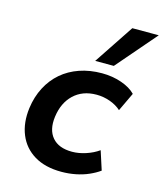

<svg xmlns="http://www.w3.org/2000/svg" viewBox="-115 -850 807 946"><g transform="rotate(15 288.5 -377.0)"><path d="M287 10Q204 10 148.5 -23.5Q93 -57 68.5 -116.5Q44 -176 54 -253Q62 -312 87 -360Q112 -408 151 -441.5Q190 -475 242 -493Q294 -511 356 -511Q409 -511 455.5 -495Q502 -479 528 -452L483 -357Q460 -378 426.5 -390Q393 -402 358 -402Q321 -402 292 -391Q263 -380 241 -359Q219 -338 205.5 -309.5Q192 -281 187 -244Q178 -176 211 -137.5Q244 -99 312 -99Q346 -99 382.5 -111Q419 -123 447 -143L478 -47Q456 -31 425.5 -17.5Q395 -4 359.5 3Q324 10 287 10ZM307 -561 442 -764H577L402 -561Z"/></g></svg>

Font: Nunito Sans 7pt
Style: Bold Italic
Weight: 700
Italic angle: -9°
Version: Version 3.101;gftools[0.9.27]